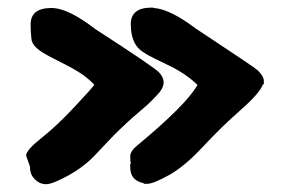

<svg xmlns="http://www.w3.org/2000/svg" viewBox="-20 -509 766 496"><path d="M317.9 -448.2Q318.8 -489.3 371.1 -489.3H375L377.9 -488.3Q419.4 -485.4 485.4 -435.5Q639.2 -334 645.5 -327.6Q651.9 -321.3 654.8 -316.9Q661.6 -307.6 661.6 -299.8V-292L658.7 -290Q650.9 -268.1 600.8 -224.1Q550.8 -180.2 503.9 -129.6Q457 -79.1 416.5 -56.6Q376 -34.2 360.4 -34.2H352.5L350.1 -36.1Q316.4 -43 316.4 -77.1V-85L317.9 -85.9Q316.4 -91.8 316.4 -105Q316.4 -118.2 334 -132.8Q460.9 -237.8 490.2 -289.6Q460 -318.8 416.3 -339.8Q372.6 -360.8 362.3 -366.7Q352.1 -372.6 344.2 -378.4Q317.9 -398.9 317.9 -446.3ZM59.1 -447.3Q60.1 -488.3 112.3 -488.3H116.2H116.7Q158.2 -486.3 226.6 -433.6Q378.4 -335.4 390.6 -322.3Q402.8 -309.1 402.8 -296.4Q402.8 -283.7 391.6 -270Q373 -248.5 350.1 -229Q327.1 -209.5 322 -204.8Q316.9 -200.2 311.8 -195.6Q306.6 -190.9 301.3 -185.8Q295.9 -180.7 290.5 -175.5Q285.2 -170.4 279.5 -164.8Q273.9 -159.2 268.1 -153.3Q256.8 -141.6 227.1 -109.9Q197.3 -78.1 156.5 -55.7Q115.7 -33.2 99.1 -33.2Q82.5 -33.2 70.1 -45.7Q57.6 -58.1 57.6 -76.2V-78.1L47.4 -106.9Q47.9 -121.6 87.2 -152.6Q126.5 -183.6 172.1 -232.4Q217.8 -281.2 223.6 -290Q198.7 -317.4 149.2 -342Q99.6 -366.7 88.4 -374.5Q63.5 -390.6 61.3 -407.5Q59.1 -424.3 59.1 -445.3Z"/></svg>

Font: Drukaatie burti
Style: Heavy
Weight: 800
Version: Version 0.14